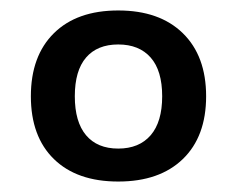

<svg xmlns="http://www.w3.org/2000/svg" viewBox="-20 -715 453 367"><path d="M39 -531Q39 -608 83 -651.5Q127 -695 206 -695Q285 -695 329.5 -651.5Q374 -608 374 -531Q374 -454 329.5 -411Q285 -368 206 -368Q127 -368 83 -411Q39 -454 39 -531ZM290 -531Q290 -580 268 -605Q246 -630 206 -630Q166 -630 144.5 -605Q123 -580 123 -531Q123 -482 144.5 -456.5Q166 -431 206 -431Q246 -431 268 -456.5Q290 -482 290 -531Z"/></svg>

Font: Mitr
Style: Regular
Weight: 400
Designer: Thanarat Vachiruckul
Foundry: Cadson Demak
Version: Version 1.002